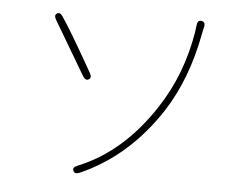

<svg xmlns="http://www.w3.org/2000/svg" viewBox="-51 -769 1102 841"><g transform="rotate(5 500.0 -348.5)"><path d="M328 4Q306 13 300 -2Q293 -17 316 -26Q511 -104 649 -316Q747 -466 778 -654Q780 -666 781 -678L782 -684Q784 -708 802 -705Q821 -702 815 -678L814 -674Q811 -663 809 -651Q772 -449 676 -300Q537 -88 328 4ZM332 -407Q318 -399 306 -419L167 -654Q155 -674 168 -682Q181 -691 194 -671Q235 -611 334 -436Q346 -415 332 -407Z"/></g></svg>

Font: Resource Han Rounded KR ExtraLight
Style: Regular
Weight: 250
Designer: Cyano Hao (round all glyphs); Ryoko NISHIZUKA 西塚涼子 (kana, bopomofo & ideographs); Paul D. Hunt (Latin, Greek & Cyrillic)
Foundry: Cyano Hao
Version: 0.990